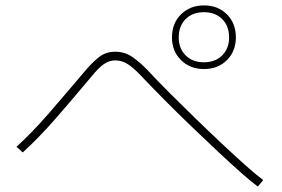

<svg xmlns="http://www.w3.org/2000/svg" viewBox="-20 -770 1040 709"><path d="M733 -515Q682 -515 648.5 -548Q615 -581 615 -632Q615 -684 648.5 -717Q682 -750 733 -750Q785 -750 818 -717Q851 -684 851 -632Q851 -581 818 -548Q785 -515 733 -515ZM733 -540Q775 -540 800.5 -565.5Q826 -591 826 -632Q826 -674 800.5 -699.5Q775 -725 733 -725Q691 -725 665.5 -699.5Q640 -674 640 -632Q640 -591 665.5 -565.5Q691 -540 733 -540ZM952 -105 932 -81Q910 -97 871.5 -131Q833 -165 785 -210Q737 -255 685.5 -304.5Q634 -354 586.5 -402Q539 -450 501 -490Q472 -521 450.5 -534Q429 -547 406 -547Q383 -547 363 -533Q343 -519 314 -483Q243 -398 183.5 -330Q124 -262 64 -207L41 -228Q100 -282 159 -350Q218 -418 289 -502Q318 -537 344 -558Q370 -579 405 -579Q441 -579 469 -559.5Q497 -540 525 -511Q559 -474 605.5 -427.5Q652 -381 703 -331.5Q754 -282 802.5 -236.5Q851 -191 890 -156.5Q929 -122 952 -105Z"/></svg>

Font: Murecho ExtraLight
Style: Regular
Weight: 200
Designer: Neil Summerour
Foundry: Positype
Version: Version 1.010; ttfautohint (v1.8.3)